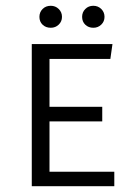

<svg xmlns="http://www.w3.org/2000/svg" viewBox="-20 -641 466 661"><path d="M150.4 -273.4H332V-223.1H150.4V-49.8H373.5V0H89.4V-489.3H367.2L359.9 -438H150.4ZM115.7 -583Q115.7 -599.1 126.7 -610.1Q137.7 -621.1 154.8 -621.1Q170.9 -621.1 182.1 -610.1Q193.4 -599.1 193.4 -583Q193.4 -566.9 182.1 -556.2Q170.9 -545.4 154.8 -545.4Q137.7 -545.4 126.7 -555.9Q115.7 -566.4 115.7 -583ZM262.7 -583Q262.7 -599.1 273.7 -610.1Q284.7 -621.1 301.3 -621.1Q317.4 -621.1 328.6 -610.1Q339.8 -599.1 339.8 -583Q339.8 -566.9 328.6 -556.2Q317.4 -545.4 301.3 -545.4Q284.7 -545.4 273.7 -555.9Q262.7 -566.4 262.7 -583Z"/></svg>

Font: Amiri Typewriter
Style: Regular
Weight: 400
Monospace: yes
Designer: Khaled Hosny
Version: Version 1.1